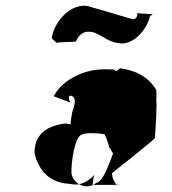

<svg xmlns="http://www.w3.org/2000/svg" viewBox="-20 -759 603 672"><path d="M372 -153C373 -135 379 -122 390 -110C393 -113 396 -110 399 -112H304C306 -122 306 -132 309 -144L310 -147C295 -130 274 -116 249 -113C239 -113 230 -114 219 -116C169 -119 133 -146 116 -182C108 -195 104 -209 101 -224C100 -293 150 -320 210 -327C206 -326 230 -325 227 -323C227 -334 231 -358 233 -367C245 -399 245 -419 231 -423C221 -427 217 -420 226 -400C206 -408 186 -415 168 -422C185 -455 215 -478 245 -493C279 -510 320 -519 364 -516C373 -516 380 -518 386 -510L401 -520C461 -512 503 -485 527 -444C528 -435 528 -421 527 -410C530 -389 524 -301 522 -276C523 -272 372 -153 372 -153ZM230 -153C236 -115 282 -91 317 -119C341 -121 366 -197 376 -223C371 -225 368 -240 363 -241C359 -258 353 -274 346 -289C330 -292 313 -293 297 -293C287 -293 278 -292 269 -289C241 -285 229 -190 230 -153ZM161 -625 178 -609C181 -612 242 -612 246 -614C251 -629 267 -648 287 -648C298 -648 306 -647 315 -643C346 -630 364 -607 411 -607C459 -611 497 -665 505 -703C508 -704 512 -707 515 -709C516 -710 459 -712 460 -713C463 -703 455 -689 443 -692C428 -696 330 -726 317 -729C306 -731 291 -739 276 -739C215 -739 168 -675 161 -625Z"/></svg>

Font: Ugly Stick
Style: It
Weight: 400
Designer: Stig
Foundry: Cannot Into Space Fonts
Version: Version 0.99